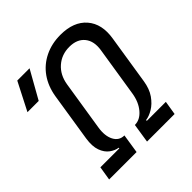

<svg xmlns="http://www.w3.org/2000/svg" viewBox="-244 -889 1039 1039"><g transform="rotate(-45 275.5 -370.0)"><path d="M6 0 19 -80H164V-85Q140 -88 116 -105.5Q92 -123 79.5 -157.5Q67 -192 75 -245L119 -525Q130 -591 164 -639Q198 -687 252 -713.5Q306 -740 373 -740Q474 -740 524.5 -681.5Q575 -623 559 -525L515 -245Q507 -192 483 -158Q459 -124 429.5 -106.5Q400 -89 375 -86L374 -80H520L507 0H296L313 -110Q353 -110 384 -146.5Q415 -183 424 -240L469 -525Q479 -587 449.5 -623.5Q420 -660 361 -660Q302 -660 260.5 -623.5Q219 -587 209 -525L164 -240Q155 -183 174 -146.5Q193 -110 233 -110L216 0ZM-49 -570 33 -730H127L37 -570Z"/></g></svg>

Font: JetBrains Mono NL
Style: Italic
Weight: 400
Italic angle: -9°
Monospace: yes
Designer: Philipp Nurullin, Konstantin Bulenkov
Foundry: JetBrains
Version: Version 2.305; ttfautohint (v1.8.4.7-5d5b)